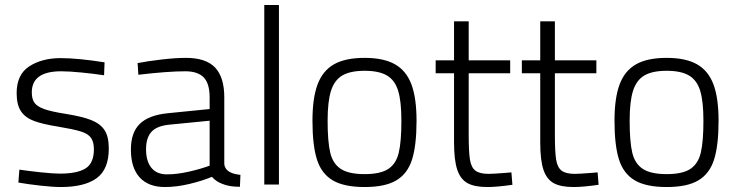

<svg xmlns="http://www.w3.org/2000/svg" viewBox="-20 -743 2967 773"><path d="M54 -8 58 -60Q99 -54 147 -49Q195 -44 221 -44Q291 -44 324.5 -65Q358 -86 358 -142Q358 -172 346 -188.5Q334 -205 304.5 -214Q275 -223 215 -233Q152 -243 117 -256Q82 -269 64.5 -295Q47 -321 47 -368Q47 -443 98 -476Q149 -509 224 -509Q294 -509 401 -492L399 -440Q359 -446 309 -451Q259 -456 226 -456Q108 -456 108 -371Q108 -344 119 -329Q130 -314 157.5 -304Q185 -294 242 -285Q311 -274 347.5 -259.5Q384 -245 401 -219Q418 -193 418 -145Q418 -61 369 -25.5Q320 10 225 10Q194 10 144 4.5Q94 -1 54 -8Z M507 -141Q507 -209 542.5 -244Q578 -279 654 -287L824 -304V-351Q824 -407 800 -431.5Q776 -456 726 -456Q656 -456 537 -442L534 -489Q575 -497 631 -503.5Q687 -510 729 -510Q809 -510 846 -471Q883 -432 883 -351V-82Q887 -45 948 -39L946 9Q903 9 877 -2Q851 -11 833 -31Q795 -15 743 -2.5Q691 10 644 10Q578 10 542.5 -28.5Q507 -67 507 -141ZM824 -76V-257L661 -241Q611 -236 589.5 -212Q568 -188 568 -142Q568 -94 589.5 -67.5Q611 -41 652 -41Q693 -41 741 -52Q789 -63 824 -76Z M1044 -723H1103V0H1044Z M1238 -257Q1238 -348 1258.5 -403Q1279 -458 1324.5 -484Q1370 -510 1448 -510Q1525 -510 1570.5 -484Q1616 -458 1636.5 -403Q1657 -348 1657 -257Q1657 -158 1639 -101Q1621 -44 1576 -17Q1531 10 1448 10Q1365 10 1319.5 -17Q1274 -44 1256 -101Q1238 -158 1238 -257ZM1596 -257Q1596 -335 1583 -377.5Q1570 -420 1538 -439Q1506 -458 1448 -458Q1390 -458 1358 -439Q1326 -420 1312.5 -377Q1299 -334 1299 -257Q1299 -173 1309.5 -128.5Q1320 -84 1352 -63Q1384 -42 1448 -42Q1512 -42 1543.5 -63Q1575 -84 1585.5 -128.5Q1596 -173 1596 -257Z M1808 -170V-448H1734V-500H1808V-657H1867V-500H2034V-448H1867V-200Q1867 -132 1872 -100.5Q1877 -69 1894 -56Q1911 -43 1947 -43Q1965 -43 2015 -47L2039 -49L2043 1Q1980 10 1942 10Q1891 10 1862.5 -5.5Q1834 -21 1821 -59.5Q1808 -98 1808 -170Z M2155 -170V-448H2081V-500H2155V-657H2214V-500H2381V-448H2214V-200Q2214 -132 2219 -100.5Q2224 -69 2241 -56Q2258 -43 2294 -43Q2312 -43 2362 -47L2386 -49L2390 1Q2327 10 2289 10Q2238 10 2209.5 -5.5Q2181 -21 2168 -59.5Q2155 -98 2155 -170Z M2454 -257Q2454 -348 2474.5 -403Q2495 -458 2540.5 -484Q2586 -510 2664 -510Q2741 -510 2786.5 -484Q2832 -458 2852.5 -403Q2873 -348 2873 -257Q2873 -158 2855 -101Q2837 -44 2792 -17Q2747 10 2664 10Q2581 10 2535.5 -17Q2490 -44 2472 -101Q2454 -158 2454 -257ZM2812 -257Q2812 -335 2799 -377.5Q2786 -420 2754 -439Q2722 -458 2664 -458Q2606 -458 2574 -439Q2542 -420 2528.5 -377Q2515 -334 2515 -257Q2515 -173 2525.5 -128.5Q2536 -84 2568 -63Q2600 -42 2664 -42Q2728 -42 2759.5 -63Q2791 -84 2801.5 -128.5Q2812 -173 2812 -257Z"/></svg>

Font: Cairo Light
Style: Regular
Weight: 300
Designer: Mohamed Gaber, Accademia di Belle Arti di Urbino and others
Foundry: Kief Type Foundry, Accademia di Belle Arti di Urbino and others
Version: Version 3.011